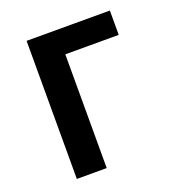

<svg xmlns="http://www.w3.org/2000/svg" viewBox="-127 -805 854 912"><g transform="rotate(-20 300.0 -349.0)"><path d="M107 -698H528V-575H258V0H107Z"/></g></svg>

Font: iA Writer Mono V
Style: Regular
Weight: 400
Designer: Mike Abbink, Paul van der Laan, Pieter van Rosmalen
Foundry: Bold Monday
Version: Version 2.000